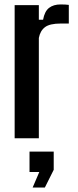

<svg xmlns="http://www.w3.org/2000/svg" viewBox="-20 -623 350 865"><path d="M46 0V-600H155V-534H174Q181 -572 201 -587.5Q221 -603 253 -603Q263 -603 273.5 -602.5Q284 -602 290 -601V-517H254Q204 -517 182.5 -500.5Q161 -484 155 -452V0ZM113 152V60H222V142L182 222H127L157 152Z"/></svg>

Font: Big Shoulders Display
Style: Bold
Weight: 700
Designer: Patric King
Foundry: XO Type Co
Version: Version 1.000; ttfautohint (v1.8.2)